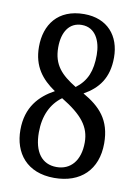

<svg xmlns="http://www.w3.org/2000/svg" viewBox="-84 -780 609 846"><g transform="rotate(10 221.0 -357.0)"><path d="M218 10C336 10 409 -60 409 -178C409 -283 358 -335 281 -379C345 -415 386 -466 386 -558C386 -655 328 -724 224 -724C106 -724 52 -646 52 -548C52 -459 95 -408 155 -367C89 -331 35 -275 35 -173C35 -70 95 10 218 10ZM242 -401C175 -442 136 -481 136 -560C136 -629 166 -675 222 -675C283 -675 309 -618 309 -556C309 -485 291 -438 242 -401ZM220 -39C154 -39 117 -89 117 -176C117 -251 144 -307 192 -342C286 -285 324 -237 324 -167C324 -85 282 -39 220 -39Z"/></g></svg>

Font: Noto Serif Armenian ExtraCondensed
Style: Regular
Weight: 400
Width: 2
Designer: Monotype Design Team
Foundry: Monotype Imaging Inc.
Version: Version 2.008